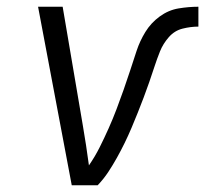

<svg xmlns="http://www.w3.org/2000/svg" viewBox="-20 -550 616 570"><path d="M193 0H270Q288 -19 301.5 -39.5Q315 -60 327 -81.5Q339 -103 350 -125.5Q361 -148 370.5 -170.5Q380 -193 389 -215.5Q398 -238 406.5 -260.5Q415 -283 423 -306Q431 -329 438.5 -352Q446 -375 455 -397.5Q464 -420 481 -439.5Q498 -459 522 -465Q546 -471 569 -471V-530Q540 -530 510 -525Q480 -520 454 -501Q428 -482 411.5 -455Q395 -428 385.5 -399Q376 -370 366.5 -341Q357 -312 347 -283.5Q337 -255 326 -226Q315 -197 302.5 -169Q290 -141 276 -113Q262 -85 244 -59Q240 -89 235.5 -118.5Q231 -148 226 -177L166 -530H93Z"/></svg>

Font: Iosevka Sparkle Light
Style: Italic
Weight: 300
Italic angle: -9°
Designer: Belleve Invis
Foundry: Belleve Invis
Version: Version 4.5.0; ttfautohint (v1.8.3)